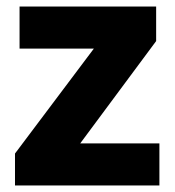

<svg xmlns="http://www.w3.org/2000/svg" viewBox="-20 -569 537 589"><path d="M469 0V-129H226L459 -443V-549H40V-420H268L26 -98V0Z"/></svg>

Font: Noto Sans Gurmukhi ExtraBold
Style: Regular
Weight: 800
Designer: Jelle Bosma - Monotype Design Team
Foundry: Monotype Imaging Inc.
Version: Version 2.004